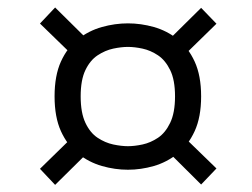

<svg xmlns="http://www.w3.org/2000/svg" viewBox="-20 -634 690 526"><path d="M330.5 -169Q295 -169 259.2 -179.2Q223.5 -189.5 194 -212.8Q164.5 -236 147 -274.5Q129.5 -313 129.5 -370Q129.5 -427 147 -465.5Q164.5 -504 194 -527Q223.5 -550 259.2 -560Q295 -570 330.5 -570Q366 -570 401.5 -560Q437 -550 466.2 -527Q495.5 -504 513.2 -465.5Q531 -427 531 -370Q531 -313 513.2 -274.5Q495.5 -236 466.2 -212.8Q437 -189.5 401.5 -179.2Q366 -169 330.5 -169ZM131 -127.5 89.5 -171.5 175.5 -255.5 218 -213.5ZM531 -128.5 444.5 -214.5 487 -256 573 -172.5ZM330.5 -233.5Q348.5 -233.5 370.5 -238.2Q392.5 -243 412.8 -256.5Q433 -270 446.2 -297.5Q459.5 -325 459.5 -370Q459.5 -415 446.2 -442Q433 -469 412.8 -482.5Q392.5 -496 370.5 -500.8Q348.5 -505.5 330.5 -505.5Q312.5 -505.5 290.2 -500.8Q268 -496 247.5 -482.5Q227 -469 214 -442Q201 -415 201 -370Q201 -325 214 -297.5Q227 -270 247.5 -256.5Q268 -243 290.2 -238.2Q312.5 -233.5 330.5 -233.5ZM175.5 -486 89.5 -569.5 131 -613.5 218 -527.5ZM487 -485 444.5 -527 531 -612.5 573 -569Z"/></svg>

Font: Trispace Thin Light
Style: Regular
Weight: 300
Version: Version 1.210